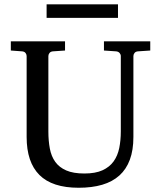

<svg xmlns="http://www.w3.org/2000/svg" viewBox="-20 -865 752 901"><path d="M627 -624Q616.2 -623 611.1 -616.2Q606 -609.4 606 -602.1V-222.2Q606 -160.6 589.4 -115.7Q572.8 -70.8 540.3 -41.5Q507.8 -12.2 459.7 2Q411.6 16.1 349.1 16.1Q225.1 16.1 165 -43.9Q105 -104 105 -222.2V-602.1Q105 -609.4 99.9 -616.2Q94.7 -623 84 -624L30.8 -627.9V-670.9H285.2V-627.9L228 -624Q217.3 -623 212.2 -616.2Q207 -609.4 207 -602.1V-248Q207 -204.1 213.9 -167.7Q220.7 -131.3 239.3 -105.5Q257.8 -79.6 290.8 -65.2Q323.7 -50.8 376 -50.8Q427.7 -50.8 460.9 -65.9Q494.1 -81.1 513.2 -107.7Q532.2 -134.3 539.6 -170.4Q546.9 -206.5 546.9 -248V-602.1Q546.9 -609.4 541.3 -616.2Q535.6 -623 524.9 -624L467.8 -627.9V-670.9H685.1V-627.9ZM198.7 -781.2V-844.7H533.7V-781.2Z"/></svg>

Font: Charis SIL Viet
Style: Regular
Weight: 400
Foundry: SIL International
Version: Version 5.000